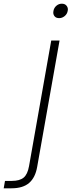

<svg xmlns="http://www.w3.org/2000/svg" viewBox="-91 -762 387 1038"><path d="M229 -664Q213 -664 205 -673Q197 -682 197 -694Q197 -699 198 -703Q201 -720 214 -731Q227 -742 243 -742Q259 -742 267.5 -732.5Q276 -723 276 -711Q276 -707 275 -703Q272 -686 258.5 -675Q245 -664 229 -664ZM110 140Q100 198 66.5 227Q33 256 -29 256H-71L-64 216H-27Q15 216 36.5 198.5Q58 181 66 136L186 -543H231Z"/></svg>

Font: Fz Poppins ExtLt
Style: Italic
Weight: 200
Italic angle: -10°
Designer: Ninad Kale (Devanagari), Jonny Pinhorn (Latin)
Foundry: Indian Type Foundry
Version: Vit hóa bi Vntype.Com & FontZin.Com